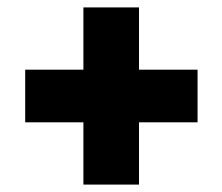

<svg xmlns="http://www.w3.org/2000/svg" viewBox="-20 -595 600 518"><path d="M205 -575H355V-97H205ZM513 -407V-265H48V-407Z"/></svg>

Font: Roboto Serif Black
Style: Regular
Weight: 900
Designer: Greg Gazdowicz
Foundry: Commercial Type
Version: Version 1.008